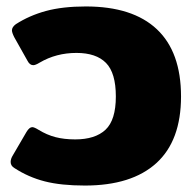

<svg xmlns="http://www.w3.org/2000/svg" viewBox="-20 -560 604 595"><path d="M25 -39Q13 -46 13 -58Q13 -68 20 -79L62 -151Q71 -166 80 -166Q86 -166 99 -158Q125 -142 152 -135Q179 -128 213 -128Q275 -128 307 -158Q339 -188 339 -261Q339 -334 308.5 -365Q278 -396 217 -396Q154 -396 103 -366Q90 -358 83 -358Q72 -358 65 -372L24 -445Q17 -459 17 -466Q17 -476 29 -485Q71 -512 122.5 -526Q174 -540 246 -540Q391 -540 466 -469.5Q541 -399 541 -261Q541 -124 464.5 -54.5Q388 15 243 15Q169 15 118.5 2Q68 -11 25 -39Z"/></svg>

Font: Mitr SemiBold
Style: Regular
Weight: 600
Designer: Thanarat Vachiruckul
Foundry: Cadson Demak
Version: Version 1.003